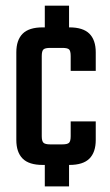

<svg xmlns="http://www.w3.org/2000/svg" viewBox="-20 -585 391 681"><path d="M128.1 -386V-102Q128.1 -84.7 134.1 -78.8Q140.1 -72.9 157.9 -72.9H181V0H131.2Q82.8 0 60.3 -22.5Q37.9 -45.1 37.9 -88.5V-399.5Q37.9 -442.8 60.3 -465.4Q82.8 -487.9 131.2 -487.9H186.3V-415.1H157.9Q140.1 -415.1 134.1 -409.6Q128.1 -404.1 128.1 -386ZM230.7 -333.6V-386Q230.7 -404.1 225.1 -409.6Q219.5 -415.1 200.9 -415.1H171.5V-487.9H226.3Q274.7 -487.9 297.2 -465.4Q319.6 -442.8 319.6 -399.5V-333.6ZM230.7 -102V-154.3H319.6V-88.5Q319.6 -45.1 297.2 -22.5Q274.7 0 226.3 0H171.5V-72.9H200.9Q219.5 -72.9 225.1 -78.8Q230.7 -84.7 230.7 -102ZM224.9 -466.4H138.9V-564.8H224.9ZM224.9 76.1H138.9V-22.8H224.9Z"/></svg>

Font: Teko Variable Light
Style: Regular
Weight: 300
Designer: Manushi Parikh, Jonny Pinhorn
Foundry: Indian Type Foundry
Version: Version 3.000